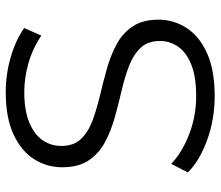

<svg xmlns="http://www.w3.org/2000/svg" viewBox="-69 -677 753 655"><g transform="rotate(-90 307.5 -349.5)"><path d="M307.4 6.4Q228.6 6.4 157.4 -19.3Q86.2 -45.1 46.7 -85.2L76 -141.9Q113.5 -105.7 175.7 -81.2Q237.9 -56.8 307 -56.8Q372.8 -56.8 414.2 -73.3Q455.6 -89.7 475.4 -117.9Q495.2 -146 495.2 -180.5Q495.2 -221.4 471.8 -246.3Q448.4 -271.1 410.1 -285.8Q371.8 -300.4 325.9 -311.1Q280 -321.7 234 -334.6Q187.9 -347.4 149.6 -368.1Q111.3 -388.7 87.8 -423.6Q64.4 -458.4 64.4 -514Q64.4 -565.6 91.7 -609.3Q119.1 -653 176 -679.7Q232.8 -706.4 321.6 -706.4Q381 -706.4 439.2 -689.7Q497.4 -673.1 539.4 -643.5L513.6 -585Q469.4 -614.9 418.9 -629.1Q368.5 -643.2 321.5 -643.2Q258.1 -643.2 216.9 -626Q175.7 -608.7 156.4 -580.3Q137.1 -551.9 137.1 -516.4Q137.1 -475 160.5 -450.2Q184 -425.3 222.3 -410.9Q260.6 -396.6 306.6 -385.6Q352.7 -374.7 398.6 -361.9Q444.5 -349.1 482.8 -328.8Q521.1 -308.4 544.5 -274Q567.9 -239.6 567.9 -185Q567.9 -133.9 540.1 -90.2Q512.3 -46.6 454.4 -20.1Q396.6 6.4 307.4 6.4Z"/></g></svg>

Font: Montserrat Alternates Thin
Style: Regular
Weight: 100
Designer: Julieta Ulanovsky
Foundry: Julieta Ulanovsky
Version: Version 9.000